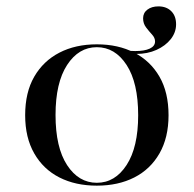

<svg xmlns="http://www.w3.org/2000/svg" viewBox="-20 -565 601 596"><path d="M403.2 -397.6Q388.7 -397.6 373.4 -399.6Q358.1 -401.6 343.5 -405.6L340.3 -413.7Q354.8 -410.5 370.6 -408.5Q386.3 -406.5 400 -406.5Q428.2 -406.5 444.8 -414.1Q461.3 -421.8 461.3 -436.3Q461.3 -447.6 452 -457.7Q442.7 -467.7 433.5 -479.8Q424.2 -491.9 424.2 -508.1Q424.2 -525 437.5 -535.1Q450.8 -545.2 471.8 -545.2Q496.8 -545.2 511.7 -530.2Q526.6 -515.3 526.6 -489.5Q526.6 -464.5 510.1 -443.5Q493.5 -422.6 465.7 -410.1Q437.9 -397.6 403.2 -397.6ZM280.6 11.3Q214.5 11.3 164.5 -14.1Q114.5 -39.5 86.3 -88.7Q58.1 -137.9 58.1 -207.3Q58.1 -278.2 86.3 -327Q114.5 -375.8 164.5 -401.6Q214.5 -427.4 280.6 -427.4Q346.8 -427.4 396.8 -401.6Q446.8 -375.8 475 -327Q503.2 -278.2 503.2 -207.3Q503.2 -137.9 475 -88.7Q446.8 -39.5 396.8 -14.1Q346.8 11.3 280.6 11.3ZM280.6 2.4Q337.1 2.4 373 -52.8Q408.9 -108.1 408.9 -207.3Q408.9 -308.1 373 -363.3Q337.1 -418.5 280.6 -418.5Q224.2 -418.5 188.3 -363.3Q152.4 -308.1 152.4 -208.1Q152.4 -107.3 188.3 -52.4Q224.2 2.4 280.6 2.4Z"/></svg>

Font: Playfair 144pt SemiExpanded Medium
Style: Regular
Weight: 500
Width: 6
Designer: Claus Eggers Sørensen
Foundry: Claus Eggers Sørensen
Version: Version 2.203